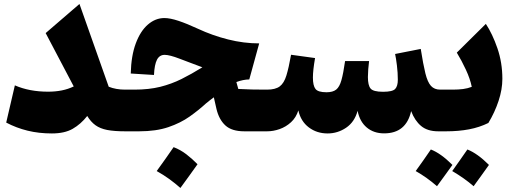

<svg xmlns="http://www.w3.org/2000/svg" viewBox="-20 -660 2576 965"><path d="M350.6 -225.6 209.5 -493.7 379.4 -640.1 526.4 -224.1Q563 -209.5 608.9 -209.5H609.4V0H608.9Q554.2 0 518.8 -6.8Q483.4 -13.7 460 -30.5Q436.5 -47.4 418.5 -77.1Q385.7 -35.6 345.2 -12.5Q304.7 10.7 240.7 10.7Q175.3 10.7 118.7 -3.2Q62 -17.1 11.2 -43.9L54.7 -231Q127.4 -199.2 221.7 -199.2Q258.8 -199.2 290.5 -205.6Q322.3 -211.9 350.6 -225.6Z M806.2 -569.3Q835 -569.3 877.4 -555.2Q919.9 -541 974.6 -515.6Q1047.9 -481.4 1126.5 -461.7Q1205.1 -441.9 1282.7 -441.9L1232.9 -260.7Q1201.7 -260.3 1168 -247.6L1177.7 -212.9Q1212.4 -210.9 1245.8 -210.2Q1279.3 -209.5 1314 -209.5H1322.3V0H1208Q1145 0 1112.8 -29.5Q1080.6 -59.1 1067.9 -112.8L1054.7 -170.9Q1044.9 -163.6 1034.7 -155.8Q1024.4 -147.9 1014.6 -139.6Q978.5 -106.4 933.1 -74.2Q887.7 -42 826.2 -21Q764.6 0 679.2 0H609.4Q598.6 0 593 -8.3Q587.4 -16.6 587.4 -39.6V-170.4Q587.4 -193.4 593 -201.4Q598.6 -209.5 609.4 -209.5H654.8Q728.5 -209.5 785.2 -223.6Q841.8 -237.8 892.3 -262.9Q942.9 -288.1 997.1 -321.8Q965.3 -333.5 938.5 -343.8Q911.6 -354 883.3 -364.7Q832.5 -384.3 807.6 -384.3Q781.7 -384.3 769 -359.9Q756.3 -335.4 753.9 -283.2L637.2 -290.5Q639.2 -379.4 662.4 -441.7Q685.5 -503.9 723.4 -536.6Q761.2 -569.3 806.2 -569.3ZM852.5 79.6Q886.2 92.3 916.3 115.2Q946.3 138.2 972.7 165.5Q951.7 194.8 930.4 224.6Q909.2 254.4 886.7 284.7Q860.8 261.7 831.3 240.2Q801.8 218.8 767.6 199.7Q790 168.9 811 139.2Q832 109.4 852.5 79.6Z M1910.6 10.3Q1858.4 10.3 1823.2 -19.3Q1788.1 -48.8 1777.3 -103Q1762.2 -46.9 1719.7 -18.1Q1677.2 10.7 1626.5 10.7Q1572.3 10.7 1532 -19.8Q1491.7 -50.3 1479.5 -105Q1468.3 -69.3 1442.9 -45.9Q1417.5 -22.5 1385.5 -11.2Q1353.5 0 1322.3 0Q1311.5 0 1305.9 -8.3Q1300.3 -16.6 1300.3 -39.6V-170.4Q1300.3 -193.4 1305.9 -201.4Q1311.5 -209.5 1322.3 -209.5Q1364.3 -209.5 1386 -225.8Q1407.7 -242.2 1419.4 -280.5Q1431.2 -318.8 1442.9 -384.8L1563.5 -368.2Q1552.7 -306.2 1552.7 -270Q1552.7 -229.5 1565.7 -212.9Q1578.6 -196.3 1621.1 -196.3Q1652.8 -196.3 1669.7 -209.7Q1686.5 -223.1 1696 -257.1Q1705.6 -291 1714.4 -353H1835Q1832.5 -335 1830.8 -311.8Q1829.1 -288.6 1829.1 -272.9Q1829.1 -231.4 1842.5 -215.1Q1856 -198.7 1905.3 -198.7Q1953.1 -198.7 1966.3 -213.1Q1979.5 -227.5 1979.5 -259.3Q1979.5 -293.9 1974.9 -331.5Q1970.2 -369.1 1965.8 -388.7L2094.7 -414.1Q2106.9 -336.4 2117.9 -291.7Q2128.9 -247.1 2146 -228.3Q2163.1 -209.5 2192.4 -209.5H2205.6V0H2182.6Q2128.4 0 2096.4 -26.9Q2064.5 -53.7 2046.4 -101.6Q2021.5 10.3 1910.6 10.3Z M2176.3 275.9Q2125.5 231.4 2069.3 199.7Q2089.8 171.9 2108.4 145Q2127 118.2 2145.5 91.3Q2195.8 110.8 2253.9 168.9Q2234.4 196.8 2214.8 223.1Q2195.3 249.5 2176.3 275.9ZM2360.4 275.9Q2314.5 235.8 2252.9 199.7Q2272 172.9 2291 146Q2310.1 119.1 2329.1 91.3Q2379.9 111.3 2437.5 168.9Q2418 196.8 2398.7 223.1Q2379.4 249.5 2360.4 275.9ZM2205.6 0Q2194.8 0 2189.2 -8.3Q2183.6 -16.6 2183.6 -39.6V-170.4Q2183.6 -193.4 2189.2 -201.4Q2194.8 -209.5 2205.6 -209.5H2255.4Q2284.2 -209.5 2307.9 -212.6Q2331.5 -215.8 2351.1 -223.6Q2342.8 -264.2 2321.5 -309.8Q2300.3 -355.5 2275.9 -395.5L2421.9 -540Q2455.1 -489.7 2480 -417.5Q2504.9 -345.2 2504.9 -263.7Q2504.9 -210.4 2485.8 -152.8Q2466.8 -95.2 2434.6 -42Q2390.1 -20 2337.6 -10Q2285.2 0 2222.2 0Z"/></svg>

Font: Pinar-DS1-FD ExtraBold
Style: Regular
Weight: 800
Designer: Amin Abedi
Version: Version 2.000